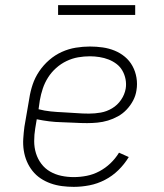

<svg xmlns="http://www.w3.org/2000/svg" viewBox="-20 -719 640 747"><path d="M267 8Q244 8 221 5Q198 2 177 -5.5Q156 -13 138 -25Q120 -37 106.5 -54Q93 -71 84.5 -91Q76 -111 72.5 -133.5Q69 -156 70.5 -179.5Q72 -203 75 -226L94 -336Q98 -363 107 -390Q116 -417 132.5 -441.5Q149 -466 171.5 -485.5Q194 -505 220.5 -517Q247 -529 275 -533.5Q303 -538 330 -538Q355 -538 379.5 -534.5Q404 -531 426 -522Q448 -513 466 -498Q484 -483 495.5 -462Q507 -441 511 -416.5Q515 -392 511 -368Q508 -347 498 -328Q488 -309 473 -293Q458 -277 439 -266.5Q420 -256 400 -250Q380 -244 359.5 -242Q339 -240 319 -240Q294 -240 269 -241.5Q244 -243 219.5 -243.5Q195 -244 171 -247Q147 -250 123 -255L117 -219Q113 -195 113 -170Q113 -145 120 -122.5Q127 -100 141 -81.5Q155 -63 175 -51.5Q195 -40 218.5 -35Q242 -30 267 -30Q292 -30 317.5 -35Q343 -40 366.5 -52.5Q390 -65 409.5 -83.5Q429 -102 443 -125L481 -108Q464 -80 440.5 -57Q417 -34 388 -19Q359 -4 328 2Q297 8 267 8ZM326 -277Q349 -277 372 -281Q395 -285 416 -297.5Q437 -310 451 -330.5Q465 -351 469 -374Q472 -392 468.5 -410.5Q465 -429 456 -444.5Q447 -460 433 -470.5Q419 -481 402.5 -487.5Q386 -494 367 -497Q348 -500 330 -500Q307 -500 284 -496Q261 -492 239 -481.5Q217 -471 198.5 -454.5Q180 -438 167 -417.5Q154 -397 146.5 -374.5Q139 -352 135 -329L130 -294Q153 -288 177.5 -285.5Q202 -283 227 -282Q252 -281 276.5 -279Q301 -277 326 -277ZM506 -661H206V-699H506Z"/></svg>

Font: Iosevka Curly Slab XLtEx
Style: Italic
Weight: 200
Width: 7
Italic angle: -9°
Monospace: yes
Designer: Belleve Invis
Foundry: Belleve Invis
Version: Version 11.1.0; ttfautohint (v1.8.3)